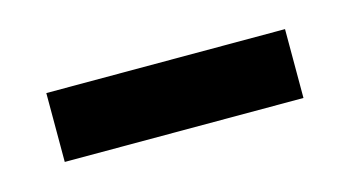

<svg xmlns="http://www.w3.org/2000/svg" viewBox="-29 -373 368 202"><g transform="rotate(-15 155.0 -272.5)"><path d="M25 -235H285V-310H25Z"/></g></svg>

Font: Noto Serif Armenian
Style: Regular
Weight: 400
Designer: Monotype Design Team
Foundry: Monotype Imaging Inc.
Version: Version 1.901